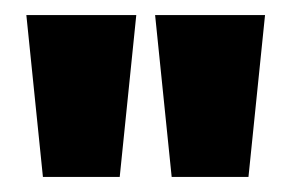

<svg xmlns="http://www.w3.org/2000/svg" viewBox="-20 -755 387 255"><path d="M310 -520H208L186 -735H332ZM139 -520H37L15 -735H161Z"/></svg>

Font: Akshar
Style: Bold
Weight: 700
Designer: Tall Chai
Foundry: Tall Chai
Version: Version 1.000